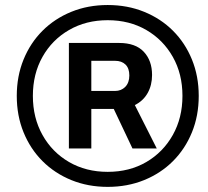

<svg xmlns="http://www.w3.org/2000/svg" viewBox="-20 -718 812 750"><path d="M400.7 12Q323.7 12 258.7 -14.5Q193.7 -41 146.1 -88.6Q98.5 -136.2 72 -201.2Q45.5 -266.2 45.5 -343.4Q45.5 -420.4 72 -485.4Q98.5 -550.4 146.1 -597.9Q193.7 -645.4 258.7 -671.9Q323.7 -698.4 400.7 -698.4Q477.9 -698.4 543 -671.9Q608.1 -645.4 655.7 -597.9Q703.3 -550.4 729.8 -485.4Q756.3 -420.4 756.3 -343.4Q756.3 -266.2 729.8 -201.2Q703.3 -136.2 655.7 -88.6Q608.1 -41 543 -14.5Q477.9 12 400.7 12ZM400.7 -46.7Q485.8 -46.7 551.6 -85.1Q617.3 -123.5 655 -190.7Q692.7 -257.9 692.7 -343.4Q692.7 -429.2 655 -495.9Q617.3 -562.6 551.6 -600.8Q485.8 -639.1 400.7 -639.1Q315.8 -639.1 249.7 -600.8Q183.5 -562.6 146 -495.9Q108.4 -429.2 108.4 -343.4Q108.4 -257.9 146 -190.7Q183.5 -123.5 249.7 -85.1Q315.8 -46.7 400.7 -46.7ZM249.1 -138V-550.2H445.3Q509.5 -550.2 541.7 -515.7Q574 -481.2 574 -425.2Q574 -385.4 556.8 -354.7Q539.6 -323.9 506.7 -307.6L592.4 -138H497.5L424.3 -292.6H336.7V-138ZM336.7 -362.7H429.2Q453.8 -362.7 469.5 -378.9Q485.2 -395.1 485.2 -423.3Q485.2 -451.2 470.3 -465.8Q455.3 -480.5 429.2 -480.5H336.7Z"/></svg>

Font: Archivo Variable SemiBold
Style: Italic
Weight: 600
Italic angle: -10°
Designer: Hector Gatti
Foundry: Omnibus-Type
Version: Version 2.001